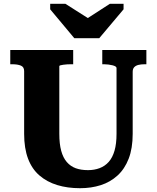

<svg xmlns="http://www.w3.org/2000/svg" viewBox="-20 -973 824 1010"><path d="M371 -772H502L630 -924V-953H558L400 -851L483 -852L324 -953H244V-924ZM292 -269Q292 -216 302 -179.5Q312 -143 331.5 -120.5Q351 -98 378.5 -88Q406 -78 443 -78Q476 -78 504 -88.5Q532 -99 552 -121.5Q572 -144 582.5 -180.5Q593 -217 593 -269V-615Q593 -620 587.5 -623.5Q582 -627 572 -629.5Q562 -632 550.5 -633.5Q539 -635 528 -635H518V-710H750V-635H740Q722 -635 708 -631.5Q694 -628 686 -619.5Q678 -611 678 -595V-269Q678 -193 657 -138.5Q636 -84 598 -49.5Q560 -15 510 1Q460 17 401 17Q335 17 281 0.5Q227 -16 187.5 -50Q148 -84 127.5 -138.5Q107 -193 107 -269V-599Q107 -621 89.5 -628Q72 -635 45 -635H34V-710H365V-635H355Q345 -635 334 -634.5Q323 -634 313.5 -632.5Q304 -631 298 -629.5Q292 -628 292 -625Z"/></svg>

Font: Roboto Serif 20pt
Style: Bold
Weight: 700
Version: Version 1.008